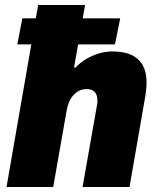

<svg xmlns="http://www.w3.org/2000/svg" viewBox="-20 -745 631 765"><path d="M6 0 132 -725H319L275 -476H281Q300 -496 323.5 -510Q347 -524 374 -532Q401 -540 428 -540Q475 -540 505 -525.5Q535 -511 549.5 -483.5Q564 -456 564 -417Q564 -404 562.5 -390Q561 -376 559 -362L496 0H309L367 -329Q368 -333 368 -337Q368 -341 368 -345Q368 -359 363.5 -369Q359 -379 349.5 -384.5Q340 -390 325 -390Q309 -390 295.5 -383.5Q282 -377 272 -365.5Q262 -354 255.5 -339Q249 -324 246 -307L192 0ZM49 -568 69 -672H459L438 -568Z"/></svg>

Font: Archivo SemiCondensed Black
Style: Italic
Weight: 900
Width: 4
Italic angle: -10°
Designer: Hector Gatti
Foundry: Omnibus-Type
Version: Version 2.001